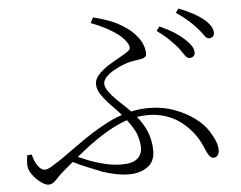

<svg xmlns="http://www.w3.org/2000/svg" viewBox="-53 -809 1105 880"><g transform="rotate(-5 500.0 -369.0)"><path d="M392 -714 405 -739Q441 -730 474.5 -718Q508 -706 538 -687Q579 -663 606 -627Q633 -591 633 -551Q633 -542 626.5 -537Q620 -532 609 -530Q598 -528 584 -526Q570 -524 556 -521Q540 -517 519 -508.5Q498 -500 477.5 -488Q457 -476 443.5 -461.5Q430 -447 430 -431Q430 -416 443 -397Q456 -378 476 -358Q496 -338 517 -319Q531 -306 542 -294Q581 -303 623 -303Q686 -303 739 -283.5Q792 -264 831.5 -235Q871 -206 891 -174Q909 -146 917.5 -124.5Q926 -103 926 -83Q926 -69 919 -59.5Q912 -50 899 -50Q887 -50 877 -66.5Q867 -83 859 -104Q845 -138 822 -168Q799 -198 768.5 -221.5Q738 -245 699.5 -258Q661 -271 618 -271Q592 -271 566 -267Q596 -230 610 -195Q627 -152 627 -107Q627 -56 592.5 -32Q558 -8 507 -8Q489 -8 470 -10.5Q451 -13 430.5 -18Q410 -23 388 -30Q355 -43 316 -59Q287 -70 255 -87Q234 -70 212 -51Q193 -35 181.5 -22Q170 -9 159.5 -1Q149 7 135 7Q122 7 100.5 -8.5Q79 -24 62.5 -47Q46 -70 46 -93Q46 -105 47 -115Q48 -125 50 -136L71 -137Q77 -107 92.5 -85Q108 -63 124 -63Q132 -63 140 -66Q148 -69 162 -78Q176 -87 200 -102Q254 -140 304.5 -176Q355 -212 406 -240Q451 -266 498 -282Q482 -301 462 -321Q434 -349 413 -377.5Q392 -406 392 -432Q392 -455 410 -475Q428 -495 454 -512Q480 -529 505 -542.5Q530 -556 545 -566Q559 -575 560.5 -583Q562 -591 555 -605Q537 -637 493.5 -664.5Q450 -692 392 -714ZM519 -256Q472 -240 425 -212Q377 -184 324 -143Q303 -126 280 -108Q301 -99 323 -90Q361 -75 400.5 -65.5Q440 -56 479 -56Q527 -56 549.5 -74.5Q572 -93 572 -126Q572 -155 560 -189Q548 -218 519 -256ZM783 -566Q767 -585 744.5 -607Q722 -629 690 -652L705 -671Q745 -653 772 -635.5Q799 -618 817 -601Q836 -583 845.5 -568.5Q855 -554 855 -538Q855 -527 848 -521Q841 -515 830 -515Q818 -515 808.5 -530Q799 -545 783 -566ZM878 -647Q861 -666 840 -685Q819 -704 785 -727L799 -745Q838 -730 866 -714.5Q894 -699 912 -684Q951 -651 951 -621Q951 -608 943.5 -602.5Q936 -597 926 -597Q916 -597 905.5 -612.5Q895 -628 878 -647Z"/></g></svg>

Font: Early Summer Mincho Light
Style: Regular
Weight: 300
Designer: GuiWonder
Version: Version 1.002